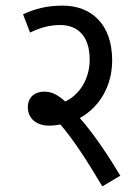

<svg xmlns="http://www.w3.org/2000/svg" viewBox="-20 -652 493 683"><path d="M408 -27C373 -86 315 -175 264 -232C334 -271 379 -346 379 -437C379 -568 303 -632 203 -632C148 -632 104 -621 62 -601L87 -536C121 -553 156 -563 194 -563C257 -563 299 -523 299 -440C299 -368 260 -313 212 -291C181 -319 160 -326 137 -326C105 -326 79 -307 79 -271C79 -230 110 -205 155 -205C168 -205 182 -207 195 -209C239 -158 289 -82 344 11Z"/></svg>

Font: Noto Sans Condensed
Style: Regular
Weight: 400
Width: 3
Designer: Monotype Design Team
Foundry: Monotype Imaging Inc.
Version: Version 2.013